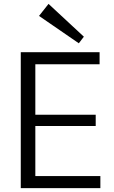

<svg xmlns="http://www.w3.org/2000/svg" viewBox="-20 -969 585 989"><path d="M162 -62H497V0H87V-700H493V-638H162V-378H473V-320H162ZM412 -780 386 -746 181 -887 230 -949Z"/></svg>

Font: Pathway Extreme 8pt Thin 12pt Light
Style: Regular
Weight: 300
Version: Version 1.001;gftools[0.9.26]